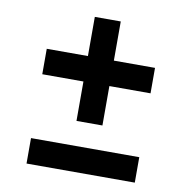

<svg xmlns="http://www.w3.org/2000/svg" viewBox="-72 -687 744 758"><g transform="rotate(10 300.0 -307.5)"><path d="M83 1V-101H517V1ZM248 -199V-357H83V-459H248V-616H352V-459H517V-357H352V-199Z"/></g></svg>

Font: Red Hat Display ExtraBold
Style: Regular
Weight: 800
Designer: Pentagram, MCKL
Foundry: Pentagram, MCKL
Version: Version 1.023